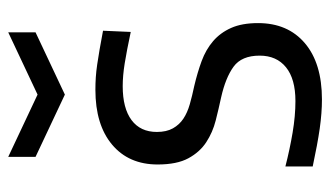

<svg xmlns="http://www.w3.org/2000/svg" viewBox="-192 -618 821 478"><g transform="rotate(-90 219.0 -379.5)"><path d="M67 -770 222 -697 377 -770V-702L222 -629L67 -702ZM210 11Q176 11 137.5 5.5Q99 0 43 -12V-80Q86 -69 127.5 -62Q169 -55 206 -55Q261 -55 290 -78.5Q319 -102 319 -144Q319 -189 291.5 -209Q264 -229 215 -240Q187 -246 157.5 -253.5Q128 -261 103.5 -277Q79 -293 63.5 -321.5Q48 -350 48 -398Q48 -470 97.5 -511.5Q147 -553 234 -553Q250 -553 265 -552Q280 -551 297 -548.5Q314 -546 334.5 -542.5Q355 -539 381 -534L378 -465Q331 -475 300 -480Q269 -485 243 -485Q188 -485 158.5 -463Q129 -441 129 -400Q129 -376 138 -360Q147 -344 162 -334Q177 -324 198 -318Q219 -312 243 -307Q277 -299 305.5 -288.5Q334 -278 355 -260Q376 -242 388 -215Q400 -188 400 -148Q400 -74 350 -31.5Q300 11 210 11Z"/></g></svg>

Font: Encode Sans Narrow
Style: Regular
Weight: 400
Designer: Pablo Impallari, Andres Torresi
Foundry: Pablo Impallari, Andres Torresi
Version: Version 1.000; ttfautohint (v1.00) -l 8 -r 50 -G 200 -x 14 -